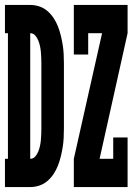

<svg xmlns="http://www.w3.org/2000/svg" viewBox="-25 -755 545 775"><path d="M-5 0V-114H7V-621H-5V-735H97Q116 -735 134 -729Q152 -723 166.5 -710.5Q181 -698 191.5 -682Q202 -666 209 -648Q216 -630 220.5 -611.5Q225 -593 228 -574.5Q231 -556 232 -537Q233 -518 233 -499V-237Q233 -217 232 -198Q231 -179 228 -160.5Q225 -142 220.5 -123.5Q216 -105 209 -87Q202 -69 191.5 -53Q181 -37 166.5 -24.5Q152 -12 134 -6Q116 0 97 0ZM97 -114Q109 -114 117 -123Q125 -132 129.5 -143.5Q134 -155 136.5 -166.5Q139 -178 140 -189.5Q141 -201 141.5 -213Q142 -225 142 -237V-499Q142 -510 141.5 -522Q141 -534 140 -545.5Q139 -557 136.5 -568.5Q134 -580 129.5 -591.5Q125 -603 117 -612Q109 -621 97 -621ZM273 0V-114L387 -621H331V-535H273V-735H490V-621L377 -114H432V-200H490V0Z"/></svg>

Font: Iosevka Slab Heavy
Style: Regular
Weight: 900
Monospace: yes
Designer: Belleve Invis
Foundry: Belleve Invis
Version: Version 11.1.0; ttfautohint (v1.8.3)